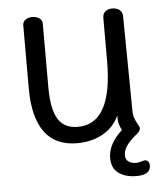

<svg xmlns="http://www.w3.org/2000/svg" viewBox="-49 -553 645 745"><g transform="rotate(-5 273.5 -181.0)"><path d="M508 111Q508 147 453 147Q411 147 384 128Q357 109 357 68Q357 14 412 -36Q399 -60 399 -80V-94Q378 -48 334.5 -24Q291 0 235 0Q150 0 108 -58Q66 -116 66 -227V-474Q66 -487 76.5 -495Q87 -503 103 -503Q120 -503 131 -495Q142 -487 142 -474V-225Q142 -141 166 -102Q190 -63 243 -63Q378 -63 378 -308V-475Q378 -491 388 -500Q398 -509 415 -509Q433 -509 444 -500Q455 -491 455 -475L459 -110Q459 -91 463.5 -78Q468 -65 475 -53.5Q482 -42 482 -38Q482 -31 477 -24Q472 -17 464 -12Q439 9 427 26.5Q415 44 415 63Q415 80 427 88Q439 96 457 96Q464 96 476 92.5Q488 89 491 89Q498 89 503 95Q508 101 508 111Z"/></g></svg>

Font: Mali
Style: Regular
Weight: 400
Version: Version 1.000; ttfautohint (v1.6)